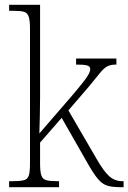

<svg xmlns="http://www.w3.org/2000/svg" viewBox="-20 -780 535 800"><path d="M18 0V-25H32Q63 -25 79 -29Q95 -33 100 -48.5Q105 -64 105 -99V-660Q105 -695 99.5 -711Q94 -727 79.5 -731Q65 -735 37 -735H18V-760H147V-374Q147 -341 146 -298Q145 -255 144 -224L272 -372Q308 -414 326 -437Q344 -460 350 -472Q356 -484 356 -492Q356 -504 342.5 -507.5Q329 -511 297 -511V-536H465V-511Q441 -511 427 -503.5Q413 -496 397 -476.5Q381 -457 351 -420L265 -320L383 -117Q413 -65 436 -45Q459 -25 490 -25H495V0H483Q448 0 427 -6.5Q406 -13 387.5 -35Q369 -57 342 -105L237 -289L147 -186V-98Q147 -64 152.5 -48.5Q158 -33 173.5 -29Q189 -25 219 -25H226V0Z"/></svg>

Font: Noto Serif Armenian SemiCondensed ExtraLight
Style: Regular
Weight: 200
Width: 4
Designer: Monotype Design Team
Foundry: Monotype Imaging Inc.
Version: Version 2.008; ttfautohint (v1.8.4.7-5d5b)